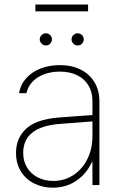

<svg xmlns="http://www.w3.org/2000/svg" viewBox="-20 -830 549 861"><path d="M240.2 -302.7Q276.9 -305.7 320.6 -308.8Q364.3 -312 394.5 -314V-377.9Q394.5 -417 376.7 -446.8Q358.9 -476.6 325.9 -492.7Q293 -508.8 249 -508.8Q191.4 -508.8 150.1 -483.2Q108.9 -457.5 98.6 -412.1H65.4Q71.8 -450.7 97.4 -479.2Q123 -507.8 162.6 -522.9Q202.1 -538.1 249 -538.1Q299.8 -538.1 339.8 -518.8Q379.9 -499.5 402.8 -462.6Q425.8 -425.8 425.8 -376V0H394.5V-102.5H391.6Q368.2 -50.8 322.3 -19.5Q276.4 11.7 216.8 11.7Q171.9 11.7 134 -6.8Q96.2 -25.4 74 -60.8Q51.8 -96.2 51.8 -144.5Q51.8 -209.5 96.4 -252Q141.1 -294.4 240.2 -302.7ZM218.8 -18.6Q268.1 -18.6 308.3 -44.4Q348.6 -70.3 371.6 -116.5Q394.5 -162.6 394.5 -220.7V-285.6L351.6 -282.2Q264.2 -274.9 249 -274.4Q84 -261.7 84 -144.5Q84 -106.9 101.6 -78.4Q119.1 -49.8 149.9 -34.2Q180.7 -18.6 218.8 -18.6ZM158.2 -653.3Q158.2 -664.6 166.5 -672.6Q174.8 -680.7 185.5 -680.7Q197.3 -680.7 205.1 -672.6Q212.9 -664.6 212.9 -653.3Q212.9 -642.1 205.1 -634Q197.3 -626 185.5 -626Q174.8 -626 166.5 -634.3Q158.2 -642.6 158.2 -653.3ZM300.8 -653.3Q300.8 -664.6 309.1 -672.6Q317.4 -680.7 328.1 -680.7Q339.8 -680.7 347.7 -672.6Q355.5 -664.6 355.5 -653.3Q355.5 -642.1 347.7 -634Q339.8 -626 328.1 -626Q317.4 -626 309.1 -634.3Q300.8 -642.6 300.8 -653.3ZM375 -779.3H138.7V-809.6H375Z"/></svg>

Font: Pretendard Thin
Style: Regular
Weight: 100
Designer: Base glyphs from Inter by Rasmus Andersson; Hangeul glyphs from Noto Sans CJK(Source Han Sans) by Jang Soo-young and Kan
Foundry: Kil Hyung-jin
Version: Version 1.309